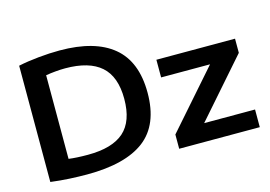

<svg xmlns="http://www.w3.org/2000/svg" viewBox="-98 -940 1599 1139"><g transform="rotate(-15 701.5 -370.5)"><path d="M309 6Q257.5 6 201 3Q144.5 0 85.5 -7.5V-721.5Q141.5 -733.5 210.2 -740.2Q279 -747 340 -747Q556 -747 668 -654.2Q780 -561.5 780 -370Q780 -174 662.5 -84Q545 6 309 6ZM343 -105.5Q493 -105.5 565 -169.2Q637 -233 637 -371Q637 -507.5 564.2 -571.8Q491.5 -636 344.5 -636Q316.5 -636 285.8 -633.2Q255 -630.5 225.5 -625.5V-112Q273 -105.5 343 -105.5ZM875 0V-87.5L1181.5 -436.5H881V-545H1364V-458L1057.5 -108.5H1370V0Z"/></g></svg>

Font: Encode Sans Expanded SemiBold
Style: Regular
Weight: 600
Width: 7
Designer: Multiple Designers
Foundry: Impallari Type
Version: Version 3.000; ttfautohint (v1.8.3) -l 8 -r 50 -G 200 -x 14 